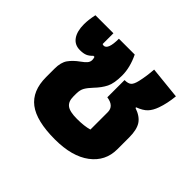

<svg xmlns="http://www.w3.org/2000/svg" viewBox="-130 -693 867 867"><g transform="rotate(45 303.0 -260.0)"><path d="M84 -161V-215Q84 -255 100 -277.5Q116 -300 144 -320Q161 -332 169 -341.5Q177 -351 177 -363Q177 -371 174 -380H167Q154 -366 140.5 -360.5Q127 -355 106 -355Q72 -355 54 -380.5Q36 -406 36 -451Q36 -479 44 -516H159V-447Q165 -445 167 -445Q194 -445 194 -516H295Q322 -460 322 -409Q322 -359 308.5 -332Q295 -305 269 -278Q251 -259 242 -243.5Q233 -228 233 -204V-186Q233 -154 251.5 -140Q270 -126 316 -126Q363 -126 393 -135V-246Q393 -285 344 -292V-402Q367 -402 377 -411Q387 -420 393 -446Q402 -485 405 -530L560 -514Q555 -464 541 -425Q531 -397 515.5 -380.5Q500 -364 468 -352V-348Q509 -334 525.5 -308Q542 -282 542 -234V-158Q542 -82 481 -36Q420 10 311 10Q193 10 138.5 -31.5Q84 -73 84 -161Z"/></g></svg>

Font: Athiti
Style: Bold
Weight: 700
Designer: CadsonDemak Team
Foundry: CadsonDemak
Version: Version 1.033